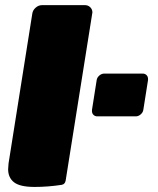

<svg xmlns="http://www.w3.org/2000/svg" viewBox="-20 -720 615 748"><path d="M338.3 -287.5V-291.7L356.7 -408.3Q358.3 -418.3 367.1 -425.8Q375.8 -433.3 385.8 -433.3H535.8Q545 -433.3 550.8 -427.5Q556.7 -421.7 556.7 -412.5V-408.3L538.3 -291.7Q536.7 -281.7 527.9 -274.2Q519.2 -266.7 509.2 -266.7H359.2Q350 -266.7 344.2 -272.5Q338.3 -278.3 338.3 -287.5ZM11.7 -60.8Q11.7 -68.3 13.3 -83.3L105.8 -666.7Q107.5 -680 118.8 -690Q130 -700 144.2 -700H310.8Q323.3 -700 331.7 -691.7Q340 -683.3 340 -671.7Q340 -670.8 339.6 -669.2Q339.2 -667.5 339.2 -666.7L235.8 -16.7Q233.3 -2.5 220.8 0Q166.7 8.3 115 8.3Q58.3 8.3 35 -9.6Q11.7 -27.5 11.7 -60.8Z"/></svg>

Font: BoonTook Mon
Style: Italic
Weight: 400
Italic angle: -9°
Designer: Sungsit Sawaiwan
Foundry: FontUni
Version: Version 3.0